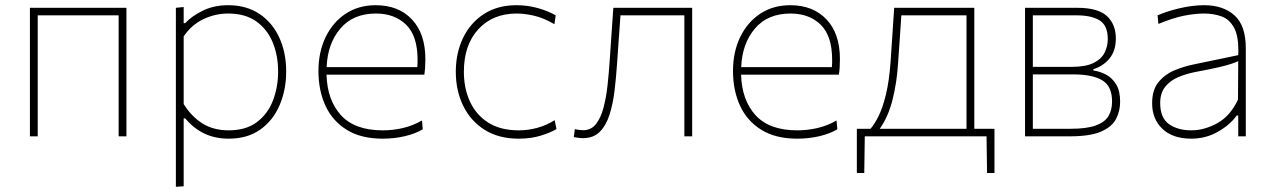

<svg xmlns="http://www.w3.org/2000/svg" viewBox="-20 -524 4898 738"><path d="M95 0V-494H466V0H436V-465H125V0Z M656 194V-494L686 -497V-435H692Q714 -460 757.5 -482Q801 -504 857 -504Q926.5 -504 976.5 -471Q1026.5 -438 1053.2 -380.2Q1080 -322.5 1080 -249Q1080 -179.5 1055.2 -120.8Q1030.5 -62 981.2 -26.5Q932 9 859 9Q806 9 764.5 -11.2Q723 -31.5 692 -69H686V192ZM859 -23Q926 -23 968 -55Q1010 -87 1029.5 -138.5Q1049 -190 1049 -249Q1049 -310.5 1028.2 -361Q1007.5 -411.5 965 -441.8Q922.5 -472 857 -472Q807 -472 761.5 -450.2Q716 -428.5 686 -384V-124Q716 -76 758.2 -49.5Q800.5 -23 859 -23Z M1451 9Q1368 9 1313.2 -24.8Q1258.5 -58.5 1231.2 -117.2Q1204 -176 1204 -251Q1204 -324.5 1231.8 -381.8Q1259.5 -439 1309 -471.5Q1358.5 -504 1424 -504Q1512 -504 1563.5 -449.2Q1615 -394.5 1615 -297Q1615 -262.5 1611 -237H1235Q1238 -138.5 1291 -80.8Q1344 -23 1451 -23Q1491 -23 1529.2 -32Q1567.5 -41 1602 -61L1605 -27Q1576.5 -10 1536 -0.5Q1495.5 9 1451 9ZM1425 -472Q1337 -472 1288 -414Q1239 -356 1235.5 -266H1584Q1585 -273.5 1585 -281Q1585 -288 1585 -295Q1585 -386 1541 -429Q1497 -472 1425 -472Z M1974 9Q1896.5 9 1842.5 -25.2Q1788.5 -59.5 1760.2 -117.8Q1732 -176 1732 -248Q1732 -320.5 1760 -378.5Q1788 -436.5 1840.2 -470.2Q1892.5 -504 1965 -504Q2008 -504 2047.8 -492.8Q2087.5 -481.5 2116 -465L2111 -431Q2070 -455 2033.5 -463.5Q1997 -472 1966 -472Q1874 -472 1818.5 -411.5Q1763 -351 1763 -248Q1763 -185 1786.2 -134Q1809.5 -83 1856.2 -53Q1903 -23 1974 -23Q2009.5 -23 2044.8 -32.5Q2080 -42 2112 -62L2119 -28Q2096 -14 2058.2 -2.5Q2020.5 9 1974 9Z M2220.5 7Q2214 7 2204.5 6Q2195 5 2185.5 3L2189.5 -27.5Q2198 -25.5 2207.2 -24.5Q2216.5 -23.5 2221.5 -23.5Q2252.5 -23.5 2271.2 -47.8Q2290 -72 2300.2 -111.8Q2310.5 -151.5 2315.5 -198.5Q2320.5 -245.5 2323.5 -291Q2327 -341.5 2330.5 -393Q2334 -444 2337.5 -494H2640.5V0H2610.5V-465H2365Q2361.5 -420 2358.5 -375Q2355.5 -330 2352 -282Q2348.5 -229.5 2342.5 -178.2Q2336.5 -127 2323.5 -85Q2310.5 -43 2286 -18Q2261.5 7 2220.5 7Z M3044.5 9Q2961.5 9 2906.8 -24.8Q2852 -58.5 2824.8 -117.2Q2797.5 -176 2797.5 -251Q2797.5 -324.5 2825.2 -381.8Q2853 -439 2902.5 -471.5Q2952 -504 3017.5 -504Q3105.5 -504 3157 -449.2Q3208.5 -394.5 3208.5 -297Q3208.5 -262.5 3204.5 -237H2828.5Q2831.5 -138.5 2884.5 -80.8Q2937.5 -23 3044.5 -23Q3084.5 -23 3122.8 -32Q3161 -41 3195.5 -61L3198.5 -27Q3170 -10 3129.5 -0.5Q3089 9 3044.5 9ZM3018.5 -472Q2930.5 -472 2881.5 -414Q2832.5 -356 2829 -266H3177.5Q3178.5 -273.5 3178.5 -281Q3178.5 -288 3178.5 -295Q3178.5 -386 3134.5 -429Q3090.5 -472 3018.5 -472Z M3273.5 141V-29H3326Q3341 -46 3356.8 -77.2Q3372.5 -108.5 3385.2 -160.5Q3398 -212.5 3403.5 -291Q3408 -358 3411 -404Q3414 -449.5 3417 -494H3725V-29H3802.5V141H3774L3772 0H3304L3302 141ZM3432 -282Q3427.5 -207.5 3410.8 -141Q3394 -74.5 3361.5 -29H3695V-465H3444.5Q3441.5 -423.5 3439 -382Q3436 -340 3432 -282Z M3920 0V-494H4121Q4200.5 -494 4234.8 -462.2Q4269 -430.5 4269 -376Q4269 -328.5 4244.5 -299Q4220 -269.5 4182.5 -258V-253Q4206.5 -250 4230.2 -237.8Q4254 -225.5 4269.8 -200.5Q4285.5 -175.5 4285.5 -133Q4285.5 -97 4269.8 -66.8Q4254 -36.5 4212.2 -18.2Q4170.5 0 4092.5 0ZM4119 -465H3950V-267H4098.5Q4152.5 -267 4182.8 -281.8Q4213 -296.5 4225.5 -321Q4238 -345.5 4238 -374Q4238 -426 4206.8 -445.5Q4175.5 -465 4119 -465ZM3950 -29H4094.5Q4157.5 -29 4192.2 -41.8Q4227 -54.5 4240.8 -78Q4254.5 -101.5 4254.5 -134Q4254.5 -193 4216.5 -215.5Q4178.5 -238 4107 -238H3950Z M4559.5 9Q4487.5 9 4448 -28.8Q4408.5 -66.5 4408.5 -127Q4408.5 -179 4433.5 -209Q4458.5 -239 4495.2 -254Q4532 -269 4566.5 -276L4739.5 -312Q4740 -320.5 4740 -328.5Q4740 -385.5 4724.5 -415.5Q4706.5 -449.5 4675.8 -460.8Q4645 -472 4608.5 -472Q4574 -472 4531.8 -463.8Q4489.5 -455.5 4432.5 -432L4429.5 -465Q4465.5 -481 4515 -492.5Q4564.5 -504 4608.5 -504Q4681.5 -504 4725 -465Q4768.5 -426 4768.5 -339V0H4739.5V-80H4733.5Q4708 -44 4661.2 -17.5Q4614.5 9 4559.5 9ZM4559.5 -23Q4608.5 -23 4658.5 -50.2Q4708.5 -77.5 4738.5 -141L4739.5 -289Q4730 -284.5 4714 -279Q4698 -273.5 4666.5 -266Q4635 -258.5 4578.5 -248Q4541 -241 4509.5 -227.8Q4478 -214.5 4458.8 -190.5Q4439.5 -166.5 4439.5 -128Q4439.5 -71 4473.2 -47Q4507 -23 4559.5 -23Z"/></svg>

Font: Heraclito Thin
Style: Regular
Weight: 100
Designer: Kostas Bartsokas (font) & Cristiano Sobral (main changes)
Foundry: Kostas Bartsokas (font) & Cristiano Sobral (main changes)
Version: Version 1.00;July 8, 2020;FontCreator 13.0.0.2655 64-bit